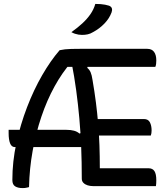

<svg xmlns="http://www.w3.org/2000/svg" viewBox="-20 -949 840 979"><path d="M128 5Q123 6 118 7.5Q113 9 107 9.5Q101 10 95 10Q71 10 57 1Q43 -8 43 -31Q43 -125 63.5 -219.5Q84 -314 118 -402.5Q152 -491 195 -565.5Q238 -640 284 -693Q298 -696 311.5 -697.5Q325 -699 343.5 -699.5Q362 -700 387 -700H731Q754 -700 765.5 -684.5Q777 -669 777 -641Q777 -632 776 -623.5Q775 -615 772 -608H296L344 -632Q297 -579 258 -508Q219 -437 191 -354Q163 -271 146.5 -180Q130 -89 128 5ZM345 -630 432 -627 425 -603Q436 -594 442 -580.5Q448 -567 452 -540Q462 -482 469 -427Q476 -372 480.5 -318.5Q485 -265 487 -209Q489 -153 489 -91H738Q758 -91 767.5 -76.5Q777 -62 777 -30Q777 -22 776.5 -14Q776 -6 775 0H455Q440 0 427 -4Q414 -8 405.5 -16.5Q397 -25 397 -38Q397 -122 394 -198Q391 -274 384.5 -346Q378 -418 368.5 -488.5Q359 -559 345 -630ZM24 -287H319Q341 -287 357.5 -282.5Q374 -278 385 -268L413 -278L414 -199H56Q39 -199 31.5 -218Q24 -237 24 -270ZM453 -342H714Q736 -342 744.5 -325Q753 -308 753 -284Q753 -277 752 -270Q751 -263 749 -258H453ZM466 -929Q481 -929 493.5 -928Q506 -927 516 -925Q526 -923 536 -920Q548 -915 550.5 -906Q553 -897 549 -886Q543 -870 534 -856Q525 -842 512.5 -829Q500 -816 485.5 -805Q471 -794 454 -785Q441 -777 427.5 -774Q414 -771 398 -771Q389 -771 380 -772.5Q371 -774 362 -777Q353 -780 344 -785Q375 -807 399.5 -829.5Q424 -852 441 -876.5Q458 -901 466 -929Z"/></svg>

Font: Recursive Casual
Style: Regular
Weight: 400
Version: Version 1.047